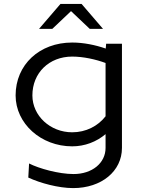

<svg xmlns="http://www.w3.org/2000/svg" viewBox="-20 -764 744 984"><path d="M180 -616H248L344 -707L440 -616H508L398 -744H290ZM60 -275C60 -130.9 189.9 -14 350 -14C414.9 -14 474.4 -37.4 521 -76.5V-6C521 71.7 452.1 128 357 128C281 128 179.6 99.6 129 73.8L125 146C185.6 174.3 280 200 355 200C500 200 605 113.5 605 -6V-540H524C523.3 -531.7 522.6 -523.4 521.9 -515.1C468.9 -533.6 407.7 -546 350 -546C181.8 -546 60 -432.2 60 -275ZM146 -275C146 -390.4 231.7 -474 350 -474C407.8 -474 471.4 -459.5 521 -441.2V-168C481.2 -117 419.8 -86 350 -86C237.4 -86 146 -170.7 146 -275Z"/></svg>

Font: Resamitz
Style: Bold
Weight: 700
Designer: gluk
Foundry: gluk
Version: Version 0.047